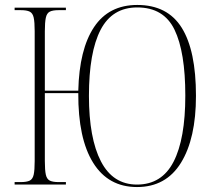

<svg xmlns="http://www.w3.org/2000/svg" viewBox="-20 -745 859 775"><path d="M533 10Q417 10 356 -88Q295 -186 296 -369H161V-95Q161 -58 165 -40Q169 -22 181 -16Q193 -10 217 -10H246V0H39V-10H63Q88 -10 100 -16Q112 -22 116 -40Q120 -58 120 -95V-619Q120 -656 116 -674Q112 -692 100 -698Q88 -704 64 -704H39V-714H246V-704H217Q193 -704 181 -698Q169 -692 165 -673.5Q161 -655 161 -619V-379H296Q300 -546 359.5 -635.5Q419 -725 534 -725Q656 -725 713.5 -633Q771 -541 771 -358Q771 -186 710.5 -88Q650 10 533 10ZM533 0Q633 0 680.5 -92Q728 -184 728 -359Q728 -535 684.5 -625Q641 -715 534 -715Q433 -715 386 -624.5Q339 -534 339 -358Q339 -187 387.5 -93.5Q436 0 533 0Z"/></svg>

Font: Noto Serif Display Condensed ExtraLight
Style: Regular
Weight: 200
Width: 3
Designer: Monotype Design Team
Foundry: Monotype Imaging Inc.
Version: Version 2.009